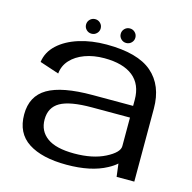

<svg xmlns="http://www.w3.org/2000/svg" viewBox="-104 -802 913 912"><g transform="rotate(15 353.0 -346.0)"><path d="M546 0 538 -63.5Q521.5 -48.5 496 -35Q420.5 6 300.5 6Q179.5 6 112.2 -37.8Q45 -81.5 45 -173.5Q45 -263.5 115.2 -304.8Q185.5 -346 335 -346H534.5V-376Q534.5 -451.5 485.8 -490.5Q437 -529.5 344.5 -529.5Q292 -529.5 249.2 -513.8Q206.5 -498 180.5 -469.5Q154.5 -441 151 -402.5L56 -434Q63 -484 102 -520Q141 -556 202.5 -575.5Q264 -595 338.5 -595Q491.5 -595 562.2 -534Q633 -473 633 -359V0ZM534.5 -148V-288.5H347.5Q239.5 -288.5 192.2 -261.5Q145 -234.5 145 -175Q145 -118.5 188.5 -86.8Q232 -55 322 -55Q413 -55 473.8 -86Q534.5 -117 534.5 -148ZM254.5 -626Q239.5 -626 229 -636.5Q218.5 -647 218.5 -661.5Q218.5 -676.5 229 -687Q239.5 -697.5 254.5 -697.5Q269.5 -697.5 280 -687Q290.5 -676.5 290.5 -661.5Q290.5 -647 280 -636.5Q269.5 -626 254.5 -626ZM425 -626Q410 -626 399.5 -636.5Q389 -647 389 -661.5Q389 -676.5 399.5 -687Q410 -697.5 425 -697.5Q440 -697.5 450.5 -687Q461 -676.5 461 -661.5Q461 -647 450.5 -636.5Q440 -626 425 -626Z"/></g></svg>

Font: Anybody ExtraExpanded
Style: Regular
Weight: 400
Width: 8
Designer: Tyler Finck
Foundry: Etcetera Type Company
Version: Version 1.010; ttfautohint (v1.8.3) -l 8 -r 50 -G 200 -x 14 